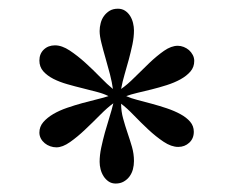

<svg xmlns="http://www.w3.org/2000/svg" viewBox="-20 -715 540 445"><path d="M430.2 -573.7Q430.2 -559.6 421.4 -549.3Q412.6 -539.1 398.4 -531.2Q384.3 -523.4 366.7 -517.8Q349.1 -512.2 331.5 -507.8Q314 -503.4 298.3 -499.8Q282.7 -496.1 272.5 -492.2Q283.2 -487.3 299.1 -483.2Q314.9 -479 332.3 -474.4Q349.6 -469.7 366.9 -463.9Q384.3 -458 398.2 -450.4Q412.1 -442.9 420.7 -432.9Q429.2 -422.9 429.2 -409.7Q429.2 -394 418.7 -384.3Q408.2 -374.5 393.1 -374.5Q377 -374.5 359.1 -386.5Q341.3 -398.4 323.7 -414.8Q306.2 -431.2 290 -448Q273.9 -464.8 260.7 -474.6Q260.7 -457 265.4 -440.2Q270 -423.3 275.6 -407Q281.2 -390.6 285.9 -374.5Q290.5 -358.4 290.5 -341.8Q290.5 -332 288.1 -322.8Q285.6 -313.5 280.3 -306.2Q274.9 -298.8 266.8 -294.2Q258.8 -289.6 248 -289.6Q238.8 -289.6 231.7 -294.4Q224.6 -299.3 220 -306.6Q215.3 -314 213.1 -322.8Q210.9 -331.5 210.9 -339.8Q210.9 -355.5 214.6 -372.8Q218.3 -390.1 223.1 -407.7Q228 -425.3 233.4 -442.4Q238.8 -459.5 242.7 -475.6Q229 -465.8 211.9 -448.5Q194.8 -431.2 177.2 -414.6Q159.7 -397.9 142.3 -385.7Q125 -373.5 110.8 -373.5Q103.5 -373.5 96.4 -376Q89.4 -378.4 83.7 -383.1Q78.1 -387.7 74.7 -394Q71.3 -400.4 71.3 -407.7Q71.3 -421.4 80.3 -431.9Q89.4 -442.4 103.5 -450.7Q117.7 -459 135.5 -465.1Q153.3 -471.2 171.1 -476.1Q189 -481 205.1 -484.9Q221.2 -488.8 231.4 -492.2Q221.2 -497.6 205.6 -501.7Q189.9 -505.9 172.1 -510.3Q154.3 -514.6 136.2 -519.8Q118.2 -524.9 103.8 -532.2Q89.4 -539.6 80.3 -549.8Q71.3 -560.1 71.3 -574.7Q71.3 -590.3 81.5 -600.1Q91.8 -609.9 107.4 -609.9Q123.5 -609.9 141.6 -597.9Q159.7 -585.9 177.7 -569.6Q195.8 -553.2 212.4 -536.1Q229 -519 241.7 -508.8Q239.7 -523.9 234.9 -542.7Q230 -561.5 224.6 -580.1Q219.2 -598.6 215.1 -615.2Q210.9 -631.8 210.9 -643.1Q210.9 -652.3 213.4 -661.6Q215.8 -670.9 221.2 -678.2Q226.6 -685.5 234.4 -690.2Q242.2 -694.8 253.4 -694.8Q262.7 -694.8 269.8 -690.2Q276.9 -685.5 281.5 -678.2Q286.1 -670.9 288.3 -661.9Q290.5 -652.8 290.5 -644.5Q290.5 -628.9 286.9 -611.8Q283.2 -594.7 278.6 -577.4Q273.9 -560.1 268.8 -542.7Q263.7 -525.4 260.7 -508.8Q275.4 -519 292.2 -535.9Q309.1 -552.7 326.2 -569.1Q343.3 -585.4 360.1 -597.2Q377 -608.9 392.1 -608.9Q398.9 -608.9 405.8 -606.2Q412.6 -603.5 418 -598.9Q423.3 -594.2 426.8 -587.6Q430.2 -581.1 430.2 -573.7Z"/></svg>

Font: Doulos SIL CyrE
Style: Regular
Weight: 400
Designer: Walt Agee, Victor Gaultney, Peter Martin, Debbi Hosken, Becca Hirsbrunner
Foundry: SIL International
Version: Version 5.000